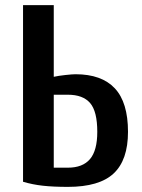

<svg xmlns="http://www.w3.org/2000/svg" viewBox="-20 -720 555 750"><path d="M70 -10V-700H190V-420Q208 -424 235.5 -427Q263 -430 275 -430Q377 -430 428.5 -375Q480 -320 480 -205Q480 -95 424 -42.5Q368 10 245 10Q188 10 147.5 5.5Q107 1 70 -10ZM245 -65Q303 -65 331.5 -98.5Q360 -132 360 -205Q360 -285 332 -317.5Q304 -350 245 -350H190V-65Z"/></svg>

Font: Cuprum
Style: Bold
Weight: 700
Designer: Jovanny Lemonad
Foundry: Jovanny Lemonad
Version: Version 2.000